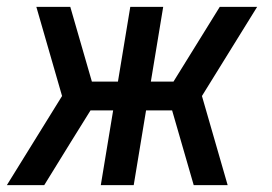

<svg xmlns="http://www.w3.org/2000/svg" viewBox="-23 -540 793 560"><path d="M-3 0 158 -260 83 -520H182L245 -302H321L357 -520H453L417 -302H483L618 -520H727L566 -260L641 0H542L479 -218H403L367 0H271L307 -218H241L185 -128L106 0Z"/></svg>

Font: Iosevka Custom Medium
Style: Italic
Weight: 500
Italic angle: -9°
Designer: Belleve Invis
Foundry: Belleve Invis
Version: Version 27.0.1